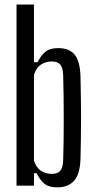

<svg xmlns="http://www.w3.org/2000/svg" viewBox="-20 -820 421 848"><path d="M232.5 7.5Q196.5 7.5 176.8 -8.2Q157 -24 141.5 -55H130V0H53V-800H130V-545H146Q161.5 -576.5 181.2 -592Q201 -607.5 237 -607.5Q286 -607.5 309.8 -578.5Q333.5 -549.5 335.5 -482.5Q336.5 -438 337.2 -390.8Q338 -343.5 338 -296.2Q338 -249 337.2 -203.8Q336.5 -158.5 335.5 -118Q333.5 -51.5 307.5 -22Q281.5 7.5 232.5 7.5ZM208.5 -52Q235 -52 246.5 -66.2Q258 -80.5 259 -112.5Q260.5 -155 261 -200.5Q261.5 -246 261.5 -293.5Q261.5 -341 261 -390Q260.5 -439 259 -488Q258 -520 246.5 -534.2Q235 -548.5 208.5 -548.5Q181 -548.5 160.2 -534.2Q139.5 -520 130 -489.5V-110.5Q139.5 -80.5 160.2 -66.2Q181 -52 208.5 -52Z"/></svg>

Font: Big Shoulders Display Thin Medium
Style: Regular
Weight: 500
Version: Version 2.002